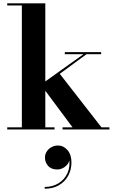

<svg xmlns="http://www.w3.org/2000/svg" viewBox="-20 -770 684 1142"><path d="M23 0V-12.5H110V-737.5H23V-750H249.5V-12.5H304.5V0ZM352 0V-12.5H411.5L222.5 -266.5L476.5 -447.5H365.5V-460H581.5V-447.5H494.5L335.5 -331L583.5 -12.5H631V0ZM246 352.5V342Q292.5 342 328.2 320Q364 298 381.5 259Q399 220 391 169.5H394.5Q395 186.5 384.8 202.2Q374.5 218 357.2 228Q340 238 320 238Q285 238 266.2 216.8Q247.5 195.5 247.5 167Q247.5 147.5 258 131.2Q268.5 115 286.2 105.2Q304 95.5 325 95.5Q357.5 95.5 381.2 122.5Q405 149.5 405 196.5Q405 239.5 385.8 275Q366.5 310.5 330.8 331.5Q295 352.5 246 352.5Z"/></svg>

Font: Bodoni Moda 18pt
Style: Bold
Weight: 700
Designer: Owen Earl
Foundry: indestructible type
Version: Version 2.004